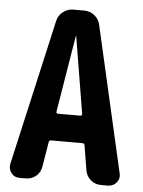

<svg xmlns="http://www.w3.org/2000/svg" viewBox="-53 -772 605 814"><g transform="rotate(5 250.0 -365.0)"><path d="M199.2 -285.2H294.9Q297.9 -285.2 300.3 -287.6Q302.7 -290 301.8 -293L248 -619.1Q248 -620.1 247.1 -620.1Q246.1 -620.1 246.1 -619.1L192.4 -293Q191.4 -290 193.8 -287.6Q196.3 -285.2 199.2 -285.2ZM340.8 -674.8 482.4 -54.7Q487.3 -33.2 473.1 -16.6Q459 0 436.5 0H407.2Q381.8 0 363.3 -16.1Q344.7 -32.2 340.8 -55.7L323.2 -162.1Q321.3 -169.9 314.5 -169.9H179.7Q172.9 -169.9 170.9 -162.1L153.3 -55.7Q149.4 -31.2 130.9 -15.6Q112.3 0 86.9 0H60.5Q38.1 0 25.4 -17.1Q12.7 -34.2 16.6 -54.7L157.2 -674.8Q162.1 -699.2 181.6 -714.8Q201.2 -730.5 225.6 -730.5H272.5Q297.9 -730.5 316.9 -714.8Q335.9 -699.2 340.8 -674.8Z"/></g></svg>

Font: Rounded Mgen+ 2m bold
Style: Bold
Weight: 700
Designer: [Source Han Sans]
Ryoko NISHIZUKA  (kana & ideographs); Paul D. Hunt (Latin, Greek & Cyrillic); Wenlong ZHANG  (bopomofo
Version: Version 1.059.20150602